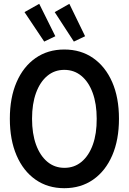

<svg xmlns="http://www.w3.org/2000/svg" viewBox="-20 -990 683 1018"><path d="M320.8 7.8Q233.4 7.8 168.5 -37.6Q103.5 -83 67.9 -165.8Q32.2 -248.5 32.2 -360.4Q32.2 -472.2 67.9 -554.4Q103.5 -636.7 168.5 -682.1Q233.4 -727.5 320.8 -727.5Q408.7 -727.5 473.9 -682.1Q539.1 -636.7 575 -554.4Q610.8 -472.2 610.8 -360.4Q610.8 -248.5 575 -165.8Q539.1 -83 473.9 -37.6Q408.7 7.8 320.8 7.8ZM321.8 -100.1Q374 -100.1 412.6 -132.3Q451.2 -164.6 472.2 -222.9Q493.2 -281.2 492.7 -360.4Q492.7 -439.5 471.4 -497.6Q450.2 -555.7 411.6 -587.6Q373 -619.6 320.8 -619.6Q269 -619.6 230.7 -587.6Q192.4 -555.7 171.1 -497.6Q149.9 -439.5 149.9 -360.4Q149.9 -281.2 171.1 -222.9Q192.4 -164.6 231 -132.3Q269.5 -100.1 321.8 -100.1ZM214.4 -769.5 109.9 -925.8 188 -969.7 273.4 -797.9ZM371.6 -769.5 270 -925.8 347.7 -969.7 431.2 -797.9Z"/></svg>

Font: Reddit Sans Condensed SemiBold
Style: Regular
Weight: 600
Designer: Stephen Hutchings
Foundry: Reddit
Version: Version 1.014